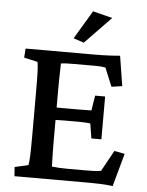

<svg xmlns="http://www.w3.org/2000/svg" viewBox="-54 -810 659 859"><g transform="rotate(5 275.5 -380.5)"><path d="M484.4 5.9Q457 2 429.7 1Q402.3 0 378.9 0H43L40 -41L100.6 -54.7Q102.5 -59.6 104 -78.1Q105.5 -96.7 106 -127.9Q106.4 -159.2 106.4 -201.2V-371.1Q106.4 -414.1 106 -445.8Q105.5 -477.5 104 -496.1Q102.5 -514.6 100.6 -518.6L40 -532.2L43 -573.2H353.5Q368.2 -573.2 387.7 -573.7Q407.2 -574.2 427.7 -575.2Q448.2 -576.2 466.8 -578.1L488.3 -443.4L440.4 -436.5L406.2 -519.5Q396.5 -521.5 387.2 -522.5Q377.9 -523.4 366.2 -523.4H267.6Q249 -523.4 233.9 -522.9Q218.8 -522.5 206.1 -520.5Q206.1 -514.6 205.6 -497.6Q205.1 -480.5 204.6 -456.5Q204.1 -432.6 204.1 -406.2V-162.1Q204.1 -138.7 204.6 -117.2Q205.1 -95.7 205.6 -80.1Q206.1 -64.5 206.1 -57.6Q221.7 -55.7 237.8 -54.7Q253.9 -53.7 276.4 -53.7H357.4Q379.9 -53.7 393.1 -54.2Q406.2 -54.7 413.6 -55.7Q420.9 -56.6 426.8 -57.6L478.5 -151.4L525.4 -142.6ZM371.1 -198.2 360.4 -264.6Q354.5 -265.6 341.8 -266.6Q329.1 -267.6 311.5 -267.6H245.1Q230.5 -267.6 215.3 -267.1Q200.2 -266.6 187.5 -265.6V-323.2Q200.2 -322.3 215.3 -322.3Q230.5 -322.3 245.1 -322.3H311.5Q329.1 -322.3 341.8 -322.8Q354.5 -323.2 360.4 -323.2L371.1 -390.6H416V-198.2ZM299.8 -622.1 252.9 -637.7 329.1 -765.6 417 -743.2Z"/></g></svg>

Font: Crimson Pro ExtraLight Medium
Style: Regular
Weight: 500
Version: Version 1.002